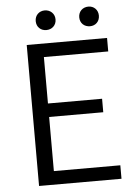

<svg xmlns="http://www.w3.org/2000/svg" viewBox="-60 -947 704 993"><g transform="rotate(-5 292.0 -451.0)"><path d="M102 0H530V-70H185V-351H466V-421H185V-662H519V-732H102ZM210 -800C239 -800 262 -820 262 -851C262 -881 239 -902 210 -902C181 -902 159 -881 159 -851C159 -820 181 -800 210 -800ZM437 -800C465 -800 487 -820 487 -851C487 -881 465 -902 437 -902C407 -902 385 -881 385 -851C385 -820 407 -800 437 -800Z"/></g></svg>

Font: Noto Sans CJK HK DemiLight
Style: Regular
Weight: 350
Designer: Ryoko NISHIZUKA 西塚涼子 (kana, bopomofo & ideographs); Paul D. Hunt (Latin, Greek & Cyrillic); Sandoll Communications 산돌커뮤니
Foundry: Adobe
Version: Version 2.004;hotconv 1.0.118;makeotfexe 2.5.65603